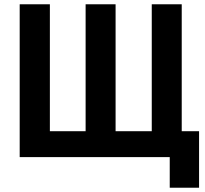

<svg xmlns="http://www.w3.org/2000/svg" viewBox="-20 -734 958 897"><path d="M773 143V0H72V-714H213V-121H380V-714H520V-121H689V-714H829V-121H910V143Z"/></svg>

Font: Noto Sans Condensed
Style: Bold
Weight: 700
Width: 3
Designer: Monotype Design Team
Foundry: Monotype Imaging Inc.
Version: Version 2.013; ttfautohint (v1.8.4.7-5d5b)